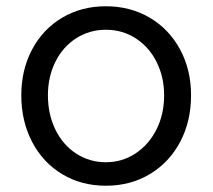

<svg xmlns="http://www.w3.org/2000/svg" viewBox="-20 -583 679 613"><path d="M48 -279Q48 -360 82.5 -425Q117 -490 178.5 -526.5Q240 -563 318 -563Q396 -563 458 -526.5Q520 -490 555 -425Q590 -360 590 -279Q590 -196 555.5 -130.5Q521 -65 459 -27.5Q397 10 318 10Q240 10 178.5 -27Q117 -64 82.5 -130Q48 -196 48 -279ZM504 -279Q504 -337 480 -385Q456 -433 413.5 -460.5Q371 -488 318 -488Q266 -488 223.5 -461Q181 -434 157 -386Q133 -338 133 -279Q133 -218 157 -169Q181 -120 223.5 -92.5Q266 -65 318 -65Q370 -65 412.5 -93Q455 -121 479.5 -169.5Q504 -218 504 -279Z"/></svg>

Font: Open Sauce Sans
Style: Regular
Weight: 400
Designer: Alfredo Marco Pradil
Foundry: Creative Sauce Fz LLC
Version: Version 1.477